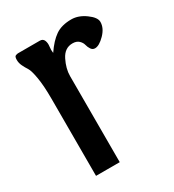

<svg xmlns="http://www.w3.org/2000/svg" viewBox="-138 -620 634 701"><g transform="rotate(-30 178.5 -270.0)"><path d="M269 -540Q299 -540 328 -519Q357 -498 357 -479Q357 -453 333.5 -429Q310 -405 292 -405Q282 -405 276 -414Q270 -423 267.5 -433.5Q265 -444 255.5 -453Q246 -462 229 -462Q196 -462 179 -428Q162 -394 162 -363V0H62V-326Q62 -380 56 -415Q50 -450 42.5 -461.5Q35 -473 29 -485.5Q23 -498 23 -511Q23 -518 24.5 -522.5Q26 -527 31.5 -528.5Q37 -530 38 -530Q39 -530 47 -530H131Q144 -530 148.5 -519Q153 -508 151 -494Q149 -480 151 -467Q176 -504 202 -522Q228 -540 269 -540Z"/></g></svg>

Font: Coupeur_Texte
Style: Regular
Weight: 400
Designer: Léa Rolland
Version: Version 1.000;PS 001.000;hotconv 1.0.88;makeotf.lib2.5.64775